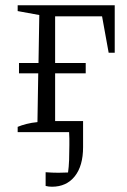

<svg xmlns="http://www.w3.org/2000/svg" viewBox="-20 -501 480 728"><path d="M47 0V-20Q61 -26 80.5 -31Q100 -36 122 -38L125 -223H52V-262H126L129 -444L47 -459V-481H415V-301H392L367 -439H189V-262H305V-223H189V-42H295V57Q295 128 263.5 167.5Q232 207 177 207Q164 207 153 204V152Q166 153 178 153.5Q190 154 202 154Q211 154 220 153.5Q229 153 238 153Q241 132 242 106Q243 80 243 49Q243 37 243 24.5Q243 12 242 0Z"/></svg>

Font: Piazzolla Light
Style: Regular
Weight: 300
Designer: Juan Pablo del Peral
Foundry: Huerta Tipografica
Version: Version 1.330